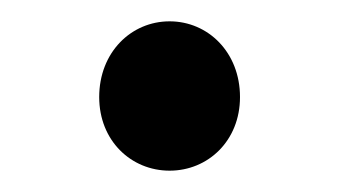

<svg xmlns="http://www.w3.org/2000/svg" viewBox="-20 -147 318 180"><path d="M139 13C175 13 205 -15 205 -56C205 -98 175 -127 139 -127C103 -127 73 -98 73 -56C73 -15 103 13 139 13Z"/></svg>

Font: Noto Sans JP
Style: Regular
Weight: 400
Designer: Ryoko NISHIZUKA  (kana, bopomofo & ideographs); Paul D. Hunt (Latin, Greek & Cyrillic); Sandoll Communications , Soo-you
Foundry: Adobe
Version: Version 2.002;hotconv 1.0.116;makeotfexe 2.5.65601